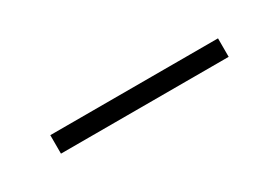

<svg xmlns="http://www.w3.org/2000/svg" viewBox="-13 -433 340 234"><g transform="rotate(-30 157.0 -316.0)"><path d="M39 -303H275V-329H39Z"/></g></svg>

Font: Noto Sans Sinhala SemiCondensed Thin
Style: Regular
Weight: 100
Width: 4
Designer: Jelle Bosma - Monotype Design Team
Foundry: Monotype Imaging Inc.
Version: Version 2.006